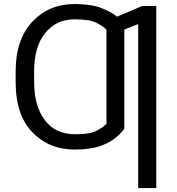

<svg xmlns="http://www.w3.org/2000/svg" viewBox="-20 -741 889 964"><path d="M354.5 9.8Q226.1 9.8 142.3 -77.1Q58.6 -164.1 58.6 -328.1V-382.8Q58.6 -542 141.8 -631.3Q225.1 -720.7 354.5 -720.7Q437.5 -720.7 488.3 -700.9Q539.1 -681.2 567.4 -657.2L693.8 -710.9H764.6V203.1H673.8V-620.1L604 -592.8V-94.2Q590.8 -75.2 562.7 -50.8Q534.7 -26.4 484.6 -8.3Q434.6 9.8 354.5 9.8ZM354.5 -644Q262.7 -644 207 -575.4Q151.4 -506.8 151.4 -382.8V-328.1Q151.4 -210.9 204.1 -138.9Q256.8 -66.9 358.4 -66.9Q432.6 -66.9 466.3 -85.2Q500 -103.5 514.6 -119.6V-591.3Q500 -607.4 465.8 -625.7Q431.6 -644 354.5 -644Z"/></svg>

Font: Roboto21382017
Style: Regular
Weight: 400
Designer: Christian Robertson
Foundry: Google
Version: Version 2.138; 2017